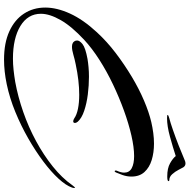

<svg xmlns="http://www.w3.org/2000/svg" viewBox="-14 -856 916 927"><g transform="rotate(90 443.5 -392.0)"><path d="M267 46Q187 46 131 20.5Q75 -5 45.5 -50Q16 -95 16 -153Q16 -209 45 -272.5Q74 -336 135 -402Q180 -451 236 -493.5Q292 -536 350.5 -571Q409 -606 465.5 -630Q522 -654 569 -665Q595 -671 621.5 -674.5Q648 -678 673 -678Q716 -678 752 -667Q788 -656 810 -632Q832 -608 832 -569Q832 -547 824.5 -526Q817 -505 812 -494Q809 -488 806 -488Q804 -488 803 -491.5Q802 -495 804 -499Q813 -519 813 -534Q813 -559 791.5 -570.5Q770 -582 733 -582Q691 -582 634 -569Q577 -556 513.5 -533Q450 -510 387 -480Q324 -450 268.5 -414.5Q213 -379 173 -342Q107 -281 76.5 -227.5Q46 -174 46 -132Q46 -69 105 -33Q164 3 263 3Q289 3 317 0Q345 -3 375 -8Q446 -21 519.5 -46.5Q593 -72 660.5 -108.5Q728 -145 783.5 -189.5Q839 -234 874 -284Q884 -297 886 -297Q887 -297 887 -294Q887 -292 887 -289.5Q887 -287 885 -282Q875 -253 842 -217Q809 -181 759 -143.5Q709 -106 648 -71Q587 -36 520 -8.5Q453 19 386 33Q324 46 267 46ZM205 -282Q194 -282 187 -286Q183 -288 179 -293.5Q175 -299 175 -307Q175 -319 192.5 -333Q210 -347 264 -357Q282 -360 304 -362Q326 -364 350 -364Q392 -364 435.5 -358.5Q479 -353 514.5 -341Q550 -329 567 -310Q573 -303 573 -296Q573 -288 565 -288Q559 -288 551 -293Q534 -305 504.5 -311Q475 -317 437 -317Q370 -317 290 -300Q265 -295 243 -288.5Q221 -282 205 -282ZM550 -741Q532 -741 535 -744Q535 -748 551 -752Q571 -757 607 -769.5Q643 -782 681.5 -797Q720 -812 745 -823Q759 -830 769 -830Q780 -830 787 -820Q791 -813 799.5 -796.5Q808 -780 820.5 -766Q833 -752 849 -752Q854 -752 854 -748Q854 -742 831 -742Q792 -742 768 -755.5Q744 -769 733 -783Q690 -769 639 -755Q588 -741 550 -741Z"/></g></svg>

Font: Arizonia
Style: Regular
Weight: 400
Designer: Robert E. Leuschke
Foundry: Robert E. Leuschke
Version: Version 1.010; ttfautohint (v1.8.4.7-5d5b)